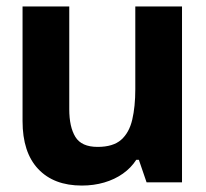

<svg xmlns="http://www.w3.org/2000/svg" viewBox="-20 -566 640 596"><path d="M234 10Q147 10 98.5 -41.5Q50 -93 50 -190V-546H195V-227Q195 -172 214 -141Q233 -110 283 -110Q331 -110 356 -132Q381 -154 390.5 -194.5Q400 -235 400 -289V-546H545V0H435L411 -70H403Q387 -45 361.5 -27Q336 -9 303.5 0.5Q271 10 234 10Z"/></svg>

Font: Noto Sans Mono
Style: Bold
Weight: 700
Designer: Monotype Design Team
Foundry: Monotype Imaging Inc.
Version: Version 2.014